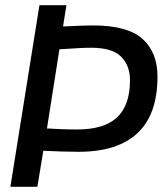

<svg xmlns="http://www.w3.org/2000/svg" viewBox="-20 -720 636 740"><path d="M20 0 132 -700H236L223 -618Q267 -620 293.5 -621Q320 -622 337 -622Q472 -622 529.5 -570Q587 -518 587 -425Q587 -279 510 -207Q433 -135 284 -135Q248 -135 219 -136Q190 -137 147 -139L124 0ZM278 -221Q381 -221 431 -267.5Q481 -314 481 -411Q481 -467 447 -501.5Q413 -536 331 -536Q307 -536 283 -534.5Q259 -533 209 -530L161 -225Q196 -223 220 -222Q244 -221 278 -221Z"/></svg>

Font: Georama Medium
Style: Italic
Weight: 500
Italic angle: -9°
Designer: Jean-Baptiste Levee
Foundry: Production Type
Version: Version 1.000